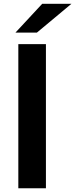

<svg xmlns="http://www.w3.org/2000/svg" viewBox="-20 -1016 406 1036"><path d="M365.6 -995.6 178.9 -840H63.3L207.8 -995.6ZM227.8 -777.8V0H78.9V-777.8Z"/></svg>

Font: Paperlogy 7 Bold
Style: Regular
Weight: 700
Designer: redesigned by Lee Juim, glyphs from Gmarket Sans & Montserrat
Foundry: PT&
Version: Version 1.001